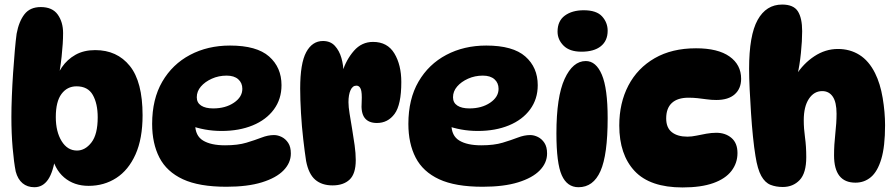

<svg xmlns="http://www.w3.org/2000/svg" viewBox="-20 -812 3936 843"><path d="M131 10Q100 10 79 -7.5Q58 -25 49 -59Q41 -99 35.5 -162.5Q30 -226 30 -298Q30 -338 32 -389Q34 -440 37.5 -492Q41 -544 45 -589.5Q49 -635 53 -664Q63 -718 87.5 -749.5Q112 -781 159 -781Q210 -781 233.5 -748Q257 -715 257 -667Q257 -623 250.5 -563Q244 -503 231 -441L217 -439Q228 -482 251.5 -516.5Q275 -551 311.5 -571.5Q348 -592 398 -592Q494 -592 550 -522.5Q606 -453 606 -306Q606 -203 575 -134Q544 -65 490.5 -30.5Q437 4 369 4Q305 4 261.5 -33Q218 -70 205 -140L224 -129Q214 -57 191 -23.5Q168 10 131 10ZM318 -151Q354 -151 381.5 -186.5Q409 -222 409 -297Q409 -357 387.5 -395Q366 -433 316 -433Q275 -433 250 -399.5Q225 -366 225 -298Q225 -234 250.5 -192.5Q276 -151 318 -151Z M974 8Q854 8 783 -25Q712 -58 680 -120Q648 -182 648 -268Q648 -377 692.5 -453.5Q737 -530 814.5 -571Q892 -612 990 -612Q1107 -612 1161.5 -564Q1216 -516 1216 -438Q1216 -377 1182.5 -331.5Q1149 -286 1089.5 -261.5Q1030 -237 953 -237Q915 -237 879.5 -243.5Q844 -250 816 -261L840 -314Q837 -290 837 -266Q837 -216 871.5 -195Q906 -174 968 -174Q1024 -174 1062 -185.5Q1100 -197 1128.5 -208Q1157 -219 1183 -219Q1200 -219 1217 -210.5Q1234 -202 1245.5 -184.5Q1257 -167 1257 -138Q1257 -97 1225 -64Q1193 -31 1130 -11.5Q1067 8 974 8ZM916 -336Q970 -336 1007 -361Q1044 -386 1044 -422Q1044 -448 1026 -464Q1008 -480 975 -480Q940 -480 910 -466.5Q880 -453 862 -432Q844 -411 844 -385Q844 -361 863 -348.5Q882 -336 916 -336Z M1298 -423Q1298 -534 1324.5 -583Q1351 -632 1398 -632Q1431 -632 1450.5 -610.5Q1470 -589 1479 -557.5Q1488 -526 1488 -494L1483 -496Q1500 -550 1534 -589Q1568 -628 1618 -628Q1681 -628 1711.5 -577.5Q1742 -527 1742 -452Q1742 -352 1712.5 -312Q1683 -272 1635 -272Q1598 -272 1581 -294.5Q1564 -317 1568 -365Q1570 -406 1564 -421Q1558 -436 1545 -436Q1528 -436 1519 -416Q1510 -396 1510 -363Q1510 -343 1515 -312.5Q1520 -282 1526 -246Q1532 -210 1537 -174.5Q1542 -139 1542 -109Q1542 -49 1515 -23.5Q1488 2 1440 2Q1393 2 1364 -23Q1335 -48 1324 -105Q1318 -144 1311.5 -200Q1305 -256 1301.5 -316Q1298 -376 1298 -423Z M2099 8Q1979 8 1908 -25Q1837 -58 1805 -120Q1773 -182 1773 -268Q1773 -377 1817.5 -453.5Q1862 -530 1939.5 -571Q2017 -612 2115 -612Q2232 -612 2286.5 -564Q2341 -516 2341 -438Q2341 -377 2307.5 -331.5Q2274 -286 2214.5 -261.5Q2155 -237 2078 -237Q2040 -237 2004.5 -243.5Q1969 -250 1941 -261L1965 -314Q1962 -290 1962 -266Q1962 -216 1996.5 -195Q2031 -174 2093 -174Q2149 -174 2187 -185.5Q2225 -197 2253.5 -208Q2282 -219 2308 -219Q2325 -219 2342 -210.5Q2359 -202 2370.5 -184.5Q2382 -167 2382 -138Q2382 -97 2350 -64Q2318 -31 2255 -11.5Q2192 8 2099 8ZM2041 -336Q2095 -336 2132 -361Q2169 -386 2169 -422Q2169 -448 2151 -464Q2133 -480 2100 -480Q2065 -480 2035 -466.5Q2005 -453 1987 -432Q1969 -411 1969 -385Q1969 -361 1988 -348.5Q2007 -336 2041 -336Z M2543 -767Q2599 -767 2623.5 -740Q2648 -713 2648 -677Q2648 -633 2618 -609Q2588 -585 2533 -585Q2481 -585 2454.5 -611.5Q2428 -638 2428 -673Q2428 -720 2460 -743.5Q2492 -767 2543 -767ZM2552 -544Q2597 -544 2622.5 -484Q2648 -424 2648 -293Q2648 -132 2616.5 -61Q2585 10 2520 10Q2470 10 2446.5 -42.5Q2423 -95 2423 -226Q2423 -387 2459 -465.5Q2495 -544 2552 -544Z M2977 11Q2834 11 2766.5 -61Q2699 -133 2699 -261Q2699 -360 2739 -436.5Q2779 -513 2854.5 -556.5Q2930 -600 3036 -600Q3132 -600 3183 -564Q3234 -528 3234 -466Q3234 -423 3206 -398Q3178 -373 3125 -373Q3103 -373 3082.5 -376Q3062 -379 3042.5 -381Q3023 -383 3003 -383Q2955 -383 2930 -360Q2905 -337 2905 -292Q2905 -251 2930 -231.5Q2955 -212 2998 -212Q3017 -212 3038 -216.5Q3059 -221 3081.5 -225Q3104 -229 3125 -229Q3165 -229 3191.5 -206.5Q3218 -184 3218 -140Q3218 -96 3191.5 -61.5Q3165 -27 3111.5 -8Q3058 11 2977 11Z M3414 -792Q3464 -792 3483 -762.5Q3502 -733 3502 -675Q3502 -633 3496.5 -579Q3491 -525 3481 -482H3475Q3507 -533 3555.5 -565Q3604 -597 3659 -597Q3712 -597 3753.5 -571Q3795 -545 3822 -491Q3845 -445 3855.5 -382Q3866 -319 3866 -262Q3866 -169 3849.5 -114Q3833 -59 3804 -34.5Q3775 -10 3736 -10Q3642 -10 3642 -130Q3642 -176 3647.5 -224.5Q3653 -273 3653 -313Q3653 -363 3636.5 -387.5Q3620 -412 3590 -412Q3554 -412 3531.5 -378Q3509 -344 3509 -284Q3509 -248 3514.5 -208.5Q3520 -169 3520 -122Q3520 -52 3491 -21.5Q3462 9 3417 9Q3387 9 3363 -0.5Q3339 -10 3322.5 -39.5Q3306 -69 3297 -127Q3291 -163 3286 -212Q3281 -261 3277.5 -315Q3274 -369 3271.5 -419.5Q3269 -470 3269 -510Q3269 -657 3306.5 -724.5Q3344 -792 3414 -792Z"/></svg>

Font: DynaPuff SemiBold
Style: Regular
Weight: 600
Designer: Toshi Omagari, Jennifer Daniel
Foundry: Google Fonts
Version: Version 2.000